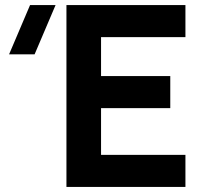

<svg xmlns="http://www.w3.org/2000/svg" viewBox="-20 -740 804 760"><path d="M243 0V-720H714V-593H380V-439H654V-312H380V-127H714V0ZM117 -525H16L99 -720H200Z"/></svg>

Font: Vela Sans ExtBd
Style: Regular
Weight: 800
Designer: Principal design: Mikhail Sharanda - project Manrope.
Design modification: Ravid Balaliev
Foundry: Mikhail Sharanda
Version: Version 1.001